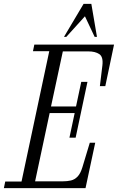

<svg xmlns="http://www.w3.org/2000/svg" viewBox="-48 -970 608 990"><path d="M-28 0 -21 -34H63L206 -706H122L129 -740H540L495 -526H467L480 -633Q485 -677 464 -691Q443 -705 408 -705H276L215 -421H344L371 -548H403L342 -260H310L337 -387H208L133 -35H275Q299 -35 318 -39.5Q337 -44 352 -59.5Q367 -75 377 -108L415 -234H443L393 0ZM282 -780 383 -950H423L452 -780H440L390 -886L294 -780Z"/></svg>

Font: Xanh Mono
Style: Italic
Weight: 400
Italic angle: -12°
Monospace: yes
Designer: Lam Bao, Duy Dao
Foundry: Yellow Type Foundry
Version: Version 3.101; ttfautohint (v1.8.3)